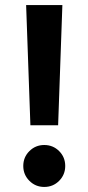

<svg xmlns="http://www.w3.org/2000/svg" viewBox="-20 -740 354 768"><path d="M101.6 -238.9 84.5 -719.7H229.5L212.5 -238.9ZM157 7.8Q122.1 7.8 97.6 -16.7Q73.1 -41.2 73.1 -76.1Q73.1 -111.3 97.6 -135.6Q122.1 -160 157 -160Q192.2 -160 216.6 -135.6Q240.9 -111.3 240.9 -76.1Q240.9 -41.2 216.6 -16.7Q192.2 7.8 157 7.8Z"/></svg>

Font: Reddit Sans
Style: Regular
Weight: 400
Designer: Stephen Hutchings
Foundry: Reddit
Version: Version 1.014